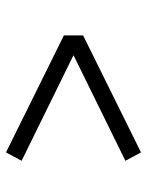

<svg xmlns="http://www.w3.org/2000/svg" viewBox="55 -660 490 640"><g transform="rotate(-90 300.0 -340.0)"><path d="M112 -115 84 -167 436 -340 84 -513 112 -565 502 -372V-308Z"/></g></svg>

Font: Iosevka Curly Slab LtEx
Style: Regular
Weight: 300
Width: 7
Monospace: yes
Designer: Belleve Invis
Foundry: Belleve Invis
Version: Version 11.1.0; ttfautohint (v1.8.3)